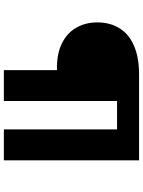

<svg xmlns="http://www.w3.org/2000/svg" viewBox="107 -847 740 994"><g transform="rotate(90 477.0 -350.0)"><path d="M343 0V-314L382 -275H329Q255 -275 202.5 -301.5Q150 -328 123 -375.5Q96 -423 96 -484Q96 -550 126.5 -599Q157 -648 217.5 -674Q278 -700 366 -700H810V0H650V-660L689 -586H422L503 -652V0Z"/></g></svg>

Font: Lexend Mega SemiBold
Style: Regular
Weight: 600
Designer: Bonnie Shaver-Troup, Thomas Jockin
Foundry: Lexend
Version: Version 1.007